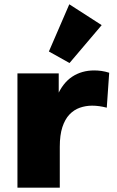

<svg xmlns="http://www.w3.org/2000/svg" viewBox="-20 -866 542 886"><path d="M60.5 0V-527.3H251V-403.3L242.7 -420.9Q269 -482.9 313 -512Q356.9 -541 415 -541Q431.2 -541 448.5 -538.6Q465.8 -536.1 483.9 -530.3L472.7 -369.1Q437 -378.4 405.3 -378.4Q375.5 -378.4 348.4 -368.9Q321.3 -359.4 300.5 -337.6Q279.8 -315.9 267.8 -279.3Q255.9 -242.7 255.9 -189V0ZM300.8 -575.2 205.6 -628.4 299.8 -846.2 449.2 -750Z"/></svg>

Font: Schibsted Grotesk Black
Style: Regular
Weight: 900
Designer: Bakken & Baeck AS, Henrik Kongsvoll
Foundry: Schibsted ASA
Version: Version 1.100;gftools[0.9.25]